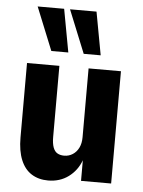

<svg xmlns="http://www.w3.org/2000/svg" viewBox="-54 -791 630 845"><g transform="rotate(5 261.5 -368.5)"><path d="M190 11Q148 11 117 -8.5Q86 -28 69.5 -68Q53 -108 53 -167V-496H196V-182Q196 -153 202.5 -135.5Q209 -118 221.5 -111Q234 -104 251 -104Q272 -104 289 -115Q306 -126 315.5 -145.5Q325 -165 325 -192V-496H468V0H335V-91Q318 -45 280 -17Q242 11 190 11ZM298 -558 221 -748H338L373 -558ZM155 -558 78 -748H195L230 -558Z"/></g></svg>

Font: Nunito Sans 10pt Condensed ExtraBold
Style: Regular
Weight: 800
Width: 3
Designer: Vernon Adams
Foundry: Vernon Adams
Version: Version 3.101;gftools[0.9.27]